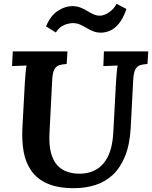

<svg xmlns="http://www.w3.org/2000/svg" viewBox="-20 -969 796 1005"><path d="M756 -700 752 -634Q730 -633 714 -628Q698 -623 688.5 -605.5Q679 -588 677 -547L664 -297Q659 -211 634.5 -151Q610 -91 570.5 -54Q531 -17 479 -0.5Q427 16 367 16Q283 16 228.5 -8Q174 -32 144 -75Q114 -118 104 -174Q94 -230 97 -294L110 -536Q112 -563 114 -588Q116 -613 119 -626Q103 -625 78.5 -624.5Q54 -624 43 -623L47 -700H333L329 -634Q307 -633 290.5 -628Q274 -623 264.5 -605.5Q255 -588 253 -547L239 -272Q236 -209 247 -168.5Q258 -128 279.5 -104.5Q301 -81 329 -71Q357 -61 387 -60Q442 -58 482.5 -81Q523 -104 546 -152Q569 -200 573 -274L587 -536Q589 -563 591 -588Q593 -613 596 -626Q580 -625 556 -624.5Q532 -624 521 -623L524 -700ZM361 -848Q342 -848 317 -838.5Q292 -829 272 -799L221 -831Q244 -887 282.5 -912Q321 -937 357 -937Q382 -937 401 -929.5Q420 -922 436 -912Q452 -902 468.5 -894.5Q485 -887 504 -887Q524 -887 550 -904Q576 -921 590 -949L642 -922Q624 -871 601 -844Q578 -817 554 -807.5Q530 -798 509 -798Q486 -798 467.5 -805.5Q449 -813 432.5 -823Q416 -833 399 -840.5Q382 -848 361 -848Z"/></svg>

Font: Lora
Style: Italic
Weight: 400
Italic angle: -3°
Designer: Olga Karpushina, Alexei Vanyashin (Cyrillic)
Foundry: Cyreal
Version: Version 3.008